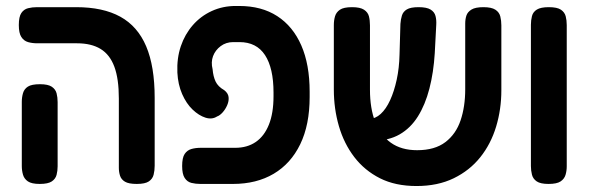

<svg xmlns="http://www.w3.org/2000/svg" viewBox="-20 -607 1972 643"><path d="M438 9Q411 9 398.5 1.5Q386 -6 382 -18.5Q378 -31 378 -45V-277Q378 -343 363 -383.5Q348 -424 317 -443Q286 -462 238 -462H105Q88 -462 74 -466Q60 -470 51.5 -483Q43 -496 43 -523Q43 -551 51.5 -563.5Q60 -576 74 -579.5Q88 -583 104 -583H235Q325 -583 383 -551Q441 -519 469.5 -452Q498 -385 498 -279V-52Q498 -36 494.5 -22Q491 -8 478.5 0.5Q466 9 438 9ZM113 9Q86 9 73.5 0.5Q61 -8 57 -22Q53 -36 53 -51V-266Q53 -281 57 -295Q61 -309 73.5 -317Q86 -325 114 -325Q141 -325 153.5 -316.5Q166 -308 169.5 -294.5Q173 -281 173 -265V-50Q173 -35 169.5 -21.5Q166 -8 153.5 0.5Q141 9 113 9Z M651 9Q635 9 621 5.5Q607 2 598.5 -11Q590 -24 590 -51Q590 -79 598.5 -91.5Q607 -104 621 -108Q635 -112 652 -112H768Q808 -112 836.5 -131.5Q865 -151 880.5 -189.5Q896 -228 896 -285V-297Q896 -379 867.5 -422.5Q839 -466 782 -466H761Q737 -466 719 -452.5Q701 -439 693.5 -419Q686 -399 692 -375Q694 -351 702 -334Q710 -317 731 -305Q744 -295 745.5 -282Q747 -269 741 -255Q735 -241 725.5 -230.5Q716 -220 707 -217Q690 -206 668 -213Q646 -220 625 -240Q604 -260 590 -292Q576 -324 574 -364Q572 -412 585.5 -452Q599 -492 625.5 -522.5Q652 -553 689 -570Q726 -587 769 -587H781Q856 -587 908.5 -553Q961 -519 989 -455Q1017 -391 1017 -300V-282Q1017 -189 985.5 -124Q954 -59 896.5 -25Q839 9 760 9Z M1375 16Q1304 16 1252.5 -10Q1201 -36 1166.5 -81Q1132 -126 1115 -184.5Q1098 -243 1098 -307V-523Q1098 -539 1102 -552.5Q1106 -566 1118.5 -574.5Q1131 -583 1159 -583Q1186 -583 1199 -574.5Q1212 -566 1215.5 -552.5Q1219 -539 1219 -522V-307Q1219 -244 1236.5 -199Q1254 -154 1289 -129Q1324 -104 1377 -104Q1436 -104 1471.5 -131Q1507 -158 1522.5 -204Q1538 -250 1538 -308V-528Q1538 -543 1542 -555Q1546 -567 1559 -575Q1572 -583 1599 -583Q1626 -583 1639 -574.5Q1652 -566 1655.5 -552Q1659 -538 1659 -522V-305Q1659 -241 1641.5 -183Q1624 -125 1588.5 -80.5Q1553 -36 1499.5 -10Q1446 16 1375 16ZM1193 -136 1183 -209H1216Q1237 -209 1255 -225.5Q1273 -242 1286.5 -271.5Q1300 -301 1308.5 -340Q1317 -379 1318 -424L1321 -527Q1322 -542 1326 -555Q1330 -568 1342.5 -575.5Q1355 -583 1382 -583Q1409 -583 1422 -575Q1435 -567 1438.5 -553.5Q1442 -540 1441 -524L1436 -429Q1432 -364 1418 -310Q1404 -256 1379.5 -217Q1355 -178 1318.5 -157Q1282 -136 1232 -136Z M1817 9Q1790 9 1777.5 0.5Q1765 -8 1761.5 -22Q1758 -36 1758 -51V-524Q1758 -539 1761.5 -553Q1765 -567 1778 -575Q1791 -583 1818 -583Q1846 -583 1858.5 -574.5Q1871 -566 1874.5 -552.5Q1878 -539 1878 -523V-50Q1878 -35 1874 -21.5Q1870 -8 1857.5 0.5Q1845 9 1817 9Z"/></svg>

Font: Fredoka SemiCondensed Medium
Style: Regular
Weight: 500
Width: 4
Designer: Ben Nathan
Foundry: Milena B. Brandão, Ben Nathan
Version: Version 2.001